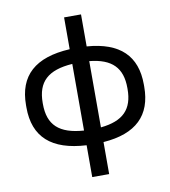

<svg xmlns="http://www.w3.org/2000/svg" viewBox="-92 -758 901 1016"><g transform="rotate(-10 358.5 -250.0)"><path d="M42 -256V-244C42 -85 134 -2 321 8V179H412V7C589 -6 675 -90 675 -244V-256C675 -410 589 -494 412 -507V-679H321V-508C134 -498 42 -415 42 -256ZM131 -247V-253C131 -366 189 -420 321 -429V-71C189 -80 131 -134 131 -247ZM412 -72V-428C533 -416 586 -361 586 -253V-247C586 -139 533 -84 412 -72Z"/></g></svg>

Font: LT Wave Alt
Style: Regular
Weight: 400
Designer: Daniel Lyons
Version: Version 2.5 (Glyphs App)